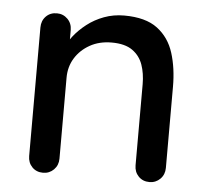

<svg xmlns="http://www.w3.org/2000/svg" viewBox="-44 -584 678 631"><g transform="rotate(5 295.0 -269.0)"><path d="M341 -538Q412 -538 451 -508.5Q490 -479 505.5 -429.5Q521 -380 521 -319V-51Q521 -29 506.5 -14.5Q492 0 471 0Q449 0 435 -14.5Q421 -29 421 -51V-318Q421 -354 411 -382.5Q401 -411 376.5 -428.5Q352 -446 308 -446Q267 -446 236 -428.5Q205 -411 187.5 -382.5Q170 -354 170 -318V-51Q170 -29 155.5 -14.5Q141 0 120 0Q98 0 84 -14.5Q70 -29 70 -51V-475Q70 -497 84 -511.5Q98 -526 120 -526Q141 -526 155.5 -511.5Q170 -497 170 -475V-419L152 -409Q159 -431 176.5 -453.5Q194 -476 219 -495.5Q244 -515 275 -526.5Q306 -538 341 -538Z"/></g></svg>

Font: Quicksand SemiBold
Style: Regular
Weight: 600
Designer: Andrew Paglinawan
Foundry: Andrew Paglinawan
Version: Version 3.006